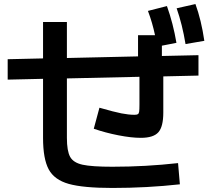

<svg xmlns="http://www.w3.org/2000/svg" viewBox="-20 -875 1040 950"><path d="M193 -193V-485L18 -481V-582L193 -586V-766H311V-588L663 -596V-701H747Q734 -763 712 -821L806 -845Q837 -758 853 -663L781 -649V-598L962 -602V-501L788 -497V-318Q788 -248 763.5 -220.5Q739 -193 677 -193Q630 -193 566 -205.5Q502 -218 444 -238L472 -342Q545 -321 581 -314Q617 -307 645 -307Q657 -307 662 -310Q667 -313 668.5 -322.5Q670 -332 670 -357V-495L311 -487V-193Q311 -128 327 -99Q343 -70 388.5 -60Q434 -50 536 -50Q701 -50 861 -68L870 37Q707 55 536 55Q392 55 320.5 35Q249 15 221 -37Q193 -89 193 -193ZM947 -855Q976 -776 991 -673L898 -657Q882 -754 854 -834Z"/></svg>

Font: Enso SemiBold
Style: Regular
Weight: 600
Designer: Coji Morishita
Foundry: UNDERFOREST DESIGN
Version: Version 1.000